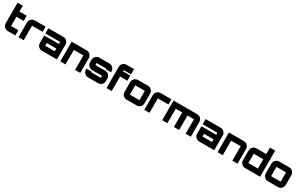

<svg xmlns="http://www.w3.org/2000/svg" viewBox="340 -2835 7679 4901"><g transform="rotate(30 4179.5 -385.0)"><path d="M421 -427H206V-153H421V0H199Q138 0 95.5 -43Q53 -86 53 -145V-752H206V-580H421Z M659 -580H979V-427H666V0H513V-435Q513 -494 556 -537Q599 -580 659 -580Z M1502 -580Q1562 -580 1604.5 -537Q1647 -494 1647 -435V0H1204Q1144 0 1101.5 -43Q1059 -86 1059 -145V-367H1494V-427H1059V-580ZM1494 -153V-233H1212V-153Z M2189 -580Q2249 -580 2291.5 -537Q2334 -494 2334 -435V0H2181V-427H1899V0H1746V-580Z M3005 -435V-406H2851V-427H2569V-367H2859Q2920 -367 2962.5 -324.5Q3005 -282 3005 -222V-145Q3005 -86 2962.5 -43Q2920 0 2859 0H2561Q2502 0 2459 -43Q2416 -86 2416 -145V-174H2569V-153H2851V-213H2561Q2502 -213 2459 -256Q2416 -299 2416 -358V-435Q2416 -494 2459 -537Q2502 -580 2561 -580H2859Q2920 -580 2962.5 -537Q3005 -494 3005 -435Z M3475 -616H3260V-580H3475V-427H3260V0H3107V-625Q3107 -684 3149.5 -727Q3192 -770 3253 -770H3475Z M3700 -580H3998Q4058 -580 4100.5 -537Q4143 -494 4143 -435V-145Q4143 -86 4100.5 -43Q4058 0 3998 0H3700Q3641 0 3598 -43Q3555 -86 3555 -145V-435Q3555 -494 3598 -537Q3641 -580 3700 -580ZM3708 -427V-153H3990V-427Z M4367 -580H4687V-427H4374V0H4221V-435Q4221 -494 4264 -537Q4307 -580 4367 -580Z M5447 -580Q5507 -580 5549.5 -537Q5592 -494 5592 -435V0H5440V-427H5248V0H5094V-427H4902V0H4749V-580Z M6137 -580Q6197 -580 6239.5 -537Q6282 -494 6282 -435V0H5839Q5779 0 5736.5 -43Q5694 -86 5694 -145V-367H6129V-427H5694V-580ZM6129 -153V-233H5847V-153Z M6824 -580Q6884 -580 6926.5 -537Q6969 -494 6969 -435V0H6816V-427H6534V0H6381V-580Z M7482 -770H7635V0H7191Q7131 0 7088.5 -43Q7046 -86 7046 -145V-435Q7046 -494 7088.5 -537Q7131 -580 7191 -580H7482ZM7200 -427V-153H7482V-427Z M7863 -580H8161Q8221 -580 8263.5 -537Q8306 -494 8306 -435V-145Q8306 -86 8263.5 -43Q8221 0 8161 0H7863Q7804 0 7761 -43Q7718 -86 7718 -145V-435Q7718 -494 7761 -537Q7804 -580 7863 -580ZM7871 -427V-153H8153V-427Z"/></g></svg>

Font: Orbitron
Style: Black
Weight: 900
Designer: Matt McInerney
Foundry: Matt McInerney
Version: 1.000